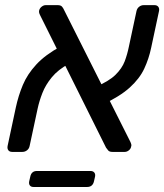

<svg xmlns="http://www.w3.org/2000/svg" viewBox="-20 -591 639 747"><path d="M417.3 0Q405.6 0 400.9 -5.8Q396.3 -11.7 392.6 -16.5L135.8 -532.3Q130.4 -542.6 132.4 -550.6Q134.4 -558.8 142 -564.9Q149.6 -571 157.8 -571H204.5Q216.4 -571 221.3 -565.1Q226.3 -559.1 228.3 -554.1L487.4 -38.7Q490.2 -32.3 491 -28.1Q491.7 -24 490.1 -20.4Q488.9 -12.2 481.3 -6.1Q473.7 0 465.5 0ZM27.3 0Q17.1 0 12.3 -6.6Q7.6 -13.1 9.6 -23.3L41.5 -172.6Q51.4 -218.7 68.9 -260.5Q86.4 -302.3 121 -339.8Q155.6 -377.4 214.9 -409.8L247.3 -342.6Q205.7 -319.7 181.5 -290.2Q157.3 -260.8 145.1 -229.5Q132.9 -198.3 126.6 -169.3L95.3 -23.3Q93.3 -12.7 85.3 -6.4Q77.4 0 67.2 0ZM375.5 -182.7 349.5 -251.7Q403.6 -274.7 429.2 -299.8Q454.7 -325 465.1 -352.3Q475.4 -379.6 481.5 -409.9L511 -547.7Q513.2 -558.3 521.2 -564.6Q529.1 -571 539.3 -571H581.1Q591.2 -571 596 -564.4Q600.8 -557.9 598.6 -547.7L568.1 -405.1Q559.3 -362.8 541.3 -324.1Q523.4 -285.4 484.9 -250.5Q446.5 -215.5 375.5 -182.7ZM110.7 136.5Q100.7 136.5 96.2 130.5Q91.6 124.5 93.6 114.5L97.8 96.2Q102.4 74.2 123.8 74.2H331.8Q341.8 74.2 346.8 80.2Q351.8 86.2 349.8 96.2L345.6 114.5Q340.6 136.5 318.7 136.5Z"/></svg>

Font: Rubik Light
Style: Italic
Weight: 300
Italic angle: -12°
Designer: Hubert and Fischer
Foundry: Hubert and Fischer
Version: Version 2.300;gftools[0.9.30]